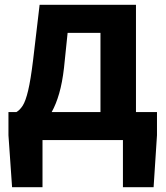

<svg xmlns="http://www.w3.org/2000/svg" viewBox="-20 -580 686 795"><path d="M156 0V195H30L15 -20V-116H48Q62 -124 74 -142.5Q86 -161 96.5 -205Q107 -249 117 -331L144 -560H543V-116H630V-20L616 195H489V0ZM194 -116H396V-444H260L245 -299Q238 -238 225 -193Q212 -148 194 -116Z"/></svg>

Font: Source Han Sans TC
Style: Bold
Weight: 700
Designer: Ryoko NISHIZUKA Ë•øÂ°öÊ∂ºÂ≠ê (kana, bopomofo & ideographs); Paul D. Hunt (Latin, Greek & Cyrillic); Sandoll Communicatio
Foundry: Adobe
Version: Version 2.004;hotconv 1.0.118;makeotfexe 2.5.65603